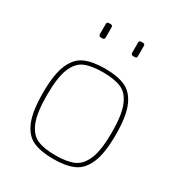

<svg xmlns="http://www.w3.org/2000/svg" viewBox="-178 -873 934 1000"><g transform="rotate(30 289.0 -373.0)"><path d="M70 -266Q70 -377 95 -436Q120 -495 166.5 -516Q213 -537 288 -537Q363 -537 410 -516Q457 -495 482.5 -436Q508 -377 508 -266Q508 -155 482.5 -95.5Q457 -36 410 -15Q363 6 288 6Q213 6 166.5 -15Q120 -36 95 -95.5Q70 -155 70 -266ZM484 -266Q484 -372 461.5 -426Q439 -480 398 -497.5Q357 -515 288 -515Q219 -515 178.5 -497.5Q138 -480 116 -426Q94 -372 94 -266Q94 -160 116 -106Q138 -52 178.5 -34Q219 -16 288 -16Q357 -16 398 -34Q439 -52 461.5 -106Q484 -160 484 -266ZM174 -678V-740Q174 -752 186 -752H197Q209 -752 209 -740V-678Q209 -666 197 -666H186Q181 -666 177.5 -669.5Q174 -673 174 -678ZM368 -678V-740Q368 -752 380 -752H391Q403 -752 403 -740V-678Q403 -666 391 -666H380Q375 -666 371.5 -669.5Q368 -673 368 -678Z"/></g></svg>

Font: Exo Thin
Style: Regular
Weight: 250
Designer: Natanael Gama
Foundry: Natanael Gama
Version: Version 1.500; ttfautohint (v1.6)